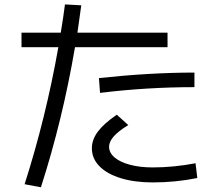

<svg xmlns="http://www.w3.org/2000/svg" viewBox="-20 -793 978 850"><path d="M238.3 -584H75.2V-648.4H249Q260.3 -715.8 267.6 -773.4L339.8 -769.5Q328.6 -686 322.8 -648.4H721.7V-584H312Q257.3 -262.7 161.1 36.1L88.9 22.5Q183.1 -272 238.3 -584ZM386.7 -136.7Q386.7 -174.8 413.3 -210.4Q439.9 -246.1 497.1 -285.2L547.9 -239.3Q503.9 -212.4 483.4 -189Q462.9 -165.5 462.9 -143.6Q462.9 -116.7 487.3 -95.9Q511.7 -75.2 555.7 -63.5Q599.6 -51.8 656.2 -51.8Q748.5 -51.8 845.7 -70.3L853.5 -4.9Q757.3 14.6 656.2 14.6Q575.7 14.6 514.6 -4.2Q453.6 -22.9 420.2 -57.1Q386.7 -91.3 386.7 -136.7ZM840.8 -471.7V-407.2Q630.4 -407.2 422.9 -381.8L418 -447.3Q644 -471.7 840.8 -471.7Z"/></svg>

Font: Pretendard
Style: Regular
Weight: 400
Designer: Base glyphs from Inter by Rasmus Andersson; Hangeul glyphs from Noto Sans CJK(Source Han Sans) by Jang Soo-young and Kan
Foundry: Kil Hyung-jin
Version: Version 1.309